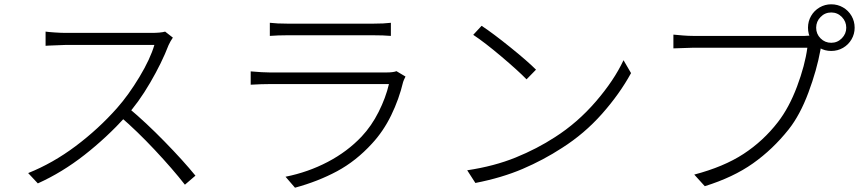

<svg xmlns="http://www.w3.org/2000/svg" viewBox="-20 -840 4010 893"><path d="M764 -630Q733 -549 678.5 -455.5Q624 -362 566 -299Q476 -200 372.5 -119Q269 -38 156 13L111 -35Q226 -81 332 -160.5Q438 -240 524 -337Q578 -398 628.5 -482Q679 -566 698 -631H285Q268 -631 208 -628L192 -627V-693Q205 -691 235 -689Q265 -687 285 -687H686Q705 -687 721.5 -688.5Q738 -690 748 -693L784 -665Q779 -658 773.5 -648.5Q768 -639 764 -630ZM889 -23 840 19Q783 -54 700 -142.5Q617 -231 539 -298L579 -337Q658 -271 745 -182Q832 -93 889 -23Z M1318 -730H1716Q1767 -730 1798 -734V-673Q1764 -676 1714 -676H1318Q1274 -676 1235 -673V-734Q1268 -730 1318 -730ZM1855 -459Q1836 -379 1799.5 -304Q1763 -229 1710 -172Q1636 -91 1547.5 -43.5Q1459 4 1352 33L1308 -18Q1413 -39 1504.5 -87Q1596 -135 1662 -205Q1708 -254 1741 -319.5Q1774 -385 1789 -449H1235Q1197 -449 1146 -446V-508Q1203 -503 1235 -503H1777Q1809 -503 1824 -509L1866 -484Q1857 -466 1855 -459Z M2473 -516 2429 -471Q2389 -512 2311.5 -577.5Q2234 -643 2181 -678L2220 -720Q2273 -685 2353 -620.5Q2433 -556 2473 -516ZM2561 -202Q2666 -269 2751 -367.5Q2836 -466 2880 -560L2915 -500Q2862 -403 2780 -310.5Q2698 -218 2594 -152Q2508 -96 2411 -54.5Q2314 -13 2191 11L2153 -48Q2279 -67 2378.5 -107.5Q2478 -148 2561 -202Z M3846 -641Q3875 -641 3895.5 -662Q3916 -683 3916 -711Q3916 -740 3895.5 -761Q3875 -782 3846 -782Q3817 -782 3796.5 -761Q3776 -740 3776 -711Q3776 -682 3796.5 -661.5Q3817 -641 3846 -641ZM3846 -820Q3876 -820 3901 -805.5Q3926 -791 3940.5 -766Q3955 -741 3955 -711Q3955 -682 3940.5 -657Q3926 -632 3901 -617.5Q3876 -603 3846 -603Q3816 -603 3791.5 -617.5Q3767 -632 3752.5 -656.5Q3738 -681 3738 -711Q3738 -741 3752.5 -766Q3767 -791 3792 -805.5Q3817 -820 3846 -820ZM3797 -614 3796 -608Q3779 -514 3740 -409.5Q3701 -305 3648 -238Q3574 -145 3482 -80Q3390 -15 3258 26L3209 -28Q3346 -64 3438 -124Q3530 -184 3598 -272Q3650 -339 3687 -437.5Q3724 -536 3735 -618H3203Q3190 -618 3112 -615V-679Q3133 -677 3157 -675Q3181 -673 3203 -673H3723Q3746 -673 3765 -678L3808 -650Q3802 -632 3797 -614Z"/></svg>

Font: 寒蝉端黑体 Light
Style: Regular
Weight: 300
Designer: ChillDuanSans {Warren2060}; 
Source Han Sans {Ryoko NISHIZUKA 西塚涼子 (kana, bopomofo & ideographs); Paul D. Hunt (Latin, G
Foundry: ChillType&Adobe
Version: Version 1.300;Glyphs 3.3 (3306)